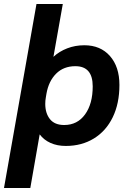

<svg xmlns="http://www.w3.org/2000/svg" viewBox="-60 -724 650 963"><path d="M123 -704H255L208 -439Q237 -466 277 -481.5Q317 -497 363 -497Q444 -497 491.5 -443Q539 -389 539 -298Q539 -205 505.5 -136Q472 -67 411 -29.5Q350 8 270 8Q227 8 193.5 -7Q160 -22 139 -50L92 219H-40ZM405 -291Q405 -392 318 -392Q259 -392 221.5 -354.5Q184 -317 173 -254L170 -236Q167 -220 167 -203Q167 -156 190.5 -126.5Q214 -97 262 -97Q328 -97 366.5 -150Q405 -203 405 -291Z"/></svg>

Font: Niramit
Style: Bold Italic
Weight: 700
Italic angle: -10°
Designer: Katatrad Aksorn Co.,Ltd.
Foundry: Cadson Demak Co.,Ltd.
Version: Version 1.001; ttfautohint (v1.6)